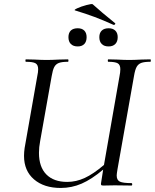

<svg xmlns="http://www.w3.org/2000/svg" viewBox="-20 -919 767 951"><path d="M491 -79Q434 -31 384.5 -9.5Q335 12 281 12Q198 12 148.5 -30.5Q99 -73 99 -147Q99 -165 102 -186L165 -544Q169 -561 169 -576Q169 -598 156 -605.5Q143 -613 108 -613Q106 -613 106 -619Q106 -625 108 -625L150 -624Q188 -622 211 -622Q235 -622 273 -624L317 -625Q319 -625 319 -619Q319 -613 317 -613Q286 -613 271 -607Q256 -601 248.5 -586.5Q241 -572 236 -542L179 -221Q173 -190 173 -162Q173 -92 209.5 -55Q246 -18 313 -18Q357 -18 399.5 -37.5Q442 -57 495 -102L572 -542Q576 -561 576 -576Q576 -598 563 -605.5Q550 -613 516 -613Q514 -613 514 -619Q514 -625 516 -625L559 -624Q597 -622 620 -622Q643 -622 681 -624L725 -625Q727 -625 727 -619Q727 -613 725 -613Q695 -613 680 -607.5Q665 -602 657 -588Q649 -574 644 -544L562 -81Q558 -57 558 -50Q558 -27 573.5 -19.5Q589 -12 631 -12Q635 -12 635 -6Q635 0 631 0L548 -1L493 0Q485 0 482.5 -1.5Q480 -3 480 -9ZM484 -701Q472 -713 472 -735Q472 -756 484 -767.5Q496 -779 518 -779Q539 -779 551 -767.5Q563 -756 563 -735Q563 -713 551 -701Q539 -689 518 -689Q496 -689 484 -701ZM331 -768Q343 -779 365 -779Q386 -779 397.5 -767.5Q409 -756 409 -735Q409 -713 397.5 -701Q386 -689 365 -689Q343 -689 331 -701Q319 -713 319 -735Q319 -756 331 -768ZM542 -796Q491 -819 448.5 -835Q406 -851 353 -867Q343 -869 362.5 -878Q382 -887 408.5 -894Q435 -901 439 -898Q482 -859 549 -805Q551 -805 551 -802Q551 -799 548 -797Q545 -795 542 -796Z"/></svg>

Font: CormorantInfant-MediumItalic
Style: Italic
Weight: 500
Italic angle: -10°
Designer: Christian Thalmann (Catharsis Fonts)
Foundry: Catharsis Fonts
Version: Version 3.303